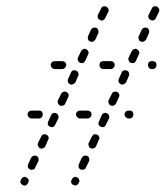

<svg xmlns="http://www.w3.org/2000/svg" viewBox="-20 -573 523 606"><path d="M45 4Q47 9 52 11Q56 14 61 12Q66 10 68 5L69 3Q72 -1 70 -6Q68 -11 63 -13Q59 -16 54 -14Q49 -12 47 -7L46 -5Q43 -1 45 4ZM205 4Q207 9 212 11Q214 12 216 12Q219 13 221 12Q224 11 225 9Q227 8 228 5L229 3Q232 -1 230 -6Q228 -11 223 -13Q221 -14 219 -15Q216 -15 214 -14Q211 -13 210 -11Q208 -10 207 -7L206 -5Q203 -1 205 4ZM68 -45Q70 -40 75 -38Q77 -37 80 -37Q82 -37 84 -38Q87 -38 89 -40Q90 -42 91 -44L101 -64Q103 -69 101 -74Q100 -79 95 -81Q90 -83 85 -81Q80 -79 78 -75L69 -55Q67 -50 68 -45ZM228 -45Q230 -40 235 -38Q237 -37 240 -37Q242 -37 244 -38Q247 -38 249 -40Q250 -42 251 -44L261 -64Q263 -69 261 -74Q260 -79 255 -81Q250 -83 245 -81Q240 -79 238 -75L229 -55Q227 -50 228 -45ZM100 -112Q102 -108 106 -105Q111 -103 116 -105Q121 -107 123 -111L132 -132Q135 -136 133 -141Q131 -146 126 -148Q122 -150 117 -149Q112 -147 110 -142L100 -122Q98 -117 100 -112ZM259 -117Q259 -115 260 -112Q261 -110 262 -108Q264 -106 266 -105Q269 -104 271 -104Q274 -104 276 -105Q278 -106 280 -107Q282 -109 283 -111L292 -132Q295 -136 293 -141Q291 -146 286 -148Q284 -149 282 -149Q279 -149 277 -149Q274 -148 273 -146Q271 -144 270 -142L260 -122Q259 -120 259 -117ZM131 -180Q133 -175 138 -173Q143 -171 147 -172Q152 -174 154 -179L164 -199Q166 -204 164 -208Q163 -213 158 -215Q153 -218 148 -216Q143 -214 141 -209L132 -189Q130 -185 131 -180ZM291 -185Q291 -182 291 -180Q292 -177 294 -176Q296 -174 298 -173Q303 -171 307 -172Q312 -174 314 -179L324 -199Q325 -201 325 -204Q325 -206 324 -208Q323 -211 322 -213Q320 -214 318 -215Q313 -218 308 -216Q303 -214 301 -209L292 -189Q291 -187 291 -185ZM71 -203Q67 -207 67 -212Q67 -217 71 -221Q75 -224 80 -224H103Q108 -224 112 -221Q115 -217 115 -212Q115 -207 112 -203Q108 -199 103 -199H80Q75 -199 71 -203ZM265 -203Q269 -207 269 -212Q269 -217 265 -221Q261 -224 256 -224H233Q228 -224 224 -221Q220 -217 220 -212Q220 -207 224 -203Q228 -199 233 -199H256Q261 -199 265 -203ZM398 -203Q401 -207 401 -212Q401 -217 398 -221Q394 -224 389 -224H386Q381 -224 377 -221Q373 -217 373 -212Q373 -207 377 -203Q381 -199 386 -199H389Q394 -199 398 -203ZM323 -247Q325 -242 329 -240Q332 -239 334 -239Q337 -239 339 -240Q341 -241 343 -242Q345 -244 346 -246L355 -266Q358 -271 356 -276Q354 -281 349 -283Q345 -285 340 -283Q335 -282 333 -277L323 -257Q321 -252 323 -247ZM163 -247Q165 -242 169 -240Q174 -238 179 -240Q184 -241 186 -246L195 -266Q198 -271 196 -276Q194 -281 189 -283Q187 -284 185 -284Q182 -284 180 -283Q177 -282 176 -281Q174 -279 173 -277L163 -257Q161 -252 163 -247ZM194 -319Q194 -317 194 -315Q195 -312 197 -310Q199 -309 201 -307Q206 -305 210 -307Q215 -309 218 -313L227 -334Q228 -336 228 -338Q228 -341 227 -343Q227 -345 225 -347Q223 -349 221 -350Q216 -352 211 -351Q206 -349 204 -344L195 -324Q194 -322 194 -319ZM354 -315Q356 -310 361 -307Q366 -305 370 -307Q375 -309 378 -313L387 -334Q389 -338 387 -343Q386 -348 381 -350Q376 -352 371 -351Q366 -349 364 -344L355 -324Q353 -319 354 -315ZM185 -359Q189 -363 189 -368Q189 -373 185 -377Q181 -380 176 -380H153Q148 -380 144 -377Q140 -373 140 -368Q140 -363 144 -359Q148 -355 153 -355H176Q181 -355 185 -359ZM338 -359Q342 -363 342 -368Q342 -373 338 -377Q335 -380 329 -380H306Q301 -380 297 -377Q294 -373 294 -368Q294 -363 297 -359Q301 -355 306 -355H329Q335 -355 338 -359ZM471 -359Q474 -363 474 -368Q474 -373 471 -377Q467 -380 462 -380H459Q454 -380 450 -377Q447 -373 447 -368Q447 -363 450 -359Q454 -355 459 -355H462Q467 -355 471 -359ZM226 -382Q228 -377 232 -375Q235 -374 237 -374Q240 -374 242 -374Q244 -375 246 -377Q248 -379 249 -381L258 -401Q261 -406 259 -410Q257 -415 252 -418Q250 -419 248 -419Q245 -419 243 -418Q241 -417 239 -415Q237 -414 236 -412L226 -391Q224 -387 226 -382ZM386 -382Q388 -377 392 -375Q397 -373 402 -374Q407 -376 409 -381L418 -401Q421 -406 419 -410Q417 -415 412 -418Q408 -420 403 -418Q398 -416 396 -412L386 -391Q384 -387 386 -382ZM257 -454Q257 -452 258 -449Q258 -447 260 -445Q262 -443 264 -442Q269 -440 274 -442Q278 -444 281 -448L290 -468Q292 -473 290 -478Q289 -483 284 -485Q279 -487 274 -485Q270 -484 267 -479L258 -459Q257 -457 257 -454ZM418 -449Q419 -444 424 -442Q429 -440 434 -442Q438 -444 441 -448L450 -468Q452 -473 450 -478Q449 -483 444 -485Q439 -487 434 -485Q430 -484 427 -479L418 -459Q416 -454 418 -449ZM288 -521Q288 -519 289 -517Q290 -514 292 -512Q293 -511 296 -510Q300 -507 305 -509Q310 -511 312 -516L322 -536Q323 -538 323 -540Q323 -543 322 -545Q321 -548 319 -549Q318 -551 316 -552Q311 -554 306 -553Q301 -551 299 -546L289 -526Q288 -524 288 -521ZM448 -521Q448 -519 449 -517Q450 -514 452 -512Q453 -511 456 -510Q460 -507 465 -509Q470 -511 472 -516L482 -536Q483 -538 483 -540Q483 -543 482 -545Q481 -548 479 -549Q478 -551 476 -552Q471 -554 466 -553Q461 -551 459 -546L449 -526Q448 -524 448 -521Z"/></svg>

Font: FRB American Cursive Guidelines Dashed
Style: Italic
Weight: 400
Italic angle: -25°
Version: Version 2.0;Modular Font Editor K font №1